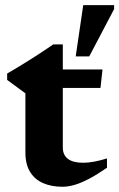

<svg xmlns="http://www.w3.org/2000/svg" viewBox="-20 -719 467 752"><path d="M226 -141.5Q226 -112 246 -96.8Q266 -81.5 306 -81.5Q325.5 -81.5 348.5 -85.8Q371.5 -90 399 -98.5V-62Q360 -35 329 -18.8Q298 -2.5 272.5 5Q247 12.5 225 12.5Q181.5 12.5 148.8 -1.8Q116 -16 97.8 -45.8Q79.5 -75.5 79.5 -121.5V-353.5L8 -406V-431Q23 -439.5 40.8 -450.2Q58.5 -461 78 -473Q97.5 -485 117 -497.5Q136.5 -510 154.8 -522.2Q173 -534.5 188.5 -545H226V-435ZM166 -374.5 166.5 -447H381.5L373.5 -374.5ZM276.5 -498 306 -699H427V-683.5L329.5 -498Z"/></svg>

Font: Newsreader 16pt 16pt
Style: Bold
Weight: 700
Version: Version 1.003